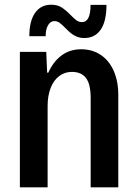

<svg xmlns="http://www.w3.org/2000/svg" viewBox="-20 -805 583 825"><path d="M65.4 -582H178.7L182.6 -492.7H187.5Q209 -540.5 244.6 -566.9Q280.3 -593.3 328.6 -593.3Q376.5 -593.3 412.6 -569.3Q448.7 -545.4 468.5 -500.7Q488.3 -456.1 488.3 -396V0H369.6V-383.8Q369.6 -443.8 349.4 -470Q329.1 -496.1 289.1 -496.1Q257.8 -496.1 234.1 -478Q210.4 -460 197.5 -426.8Q184.6 -393.6 184.6 -349.6V0H65.4ZM260.3 -685.1Q245.6 -700.2 235.6 -707.3Q225.6 -714.4 213.4 -714.4Q196.8 -714.4 186.3 -696.3Q175.8 -678.2 176.3 -649.4H106Q106 -714.4 130.6 -749.5Q155.3 -784.7 199.7 -784.7Q226.6 -784.7 244.6 -773.2Q262.7 -761.7 283.2 -740.7Q298.3 -725.1 308.8 -717.5Q319.3 -710 332.5 -710Q369.1 -710 369.1 -784.2H437.5Q437.5 -713.4 412.6 -677.5Q387.7 -641.6 342.8 -641.6Q324.2 -641.6 309.6 -647.7Q294.9 -653.8 284.7 -662.4Q274.4 -670.9 260.3 -685.1Z"/></svg>

Font: Decalotype Medium
Style: Regular
Weight: 500
Designer: Alfredo Marco Pradil
Foundry: Alfredo Marco Pradil
Version: Version 1.0